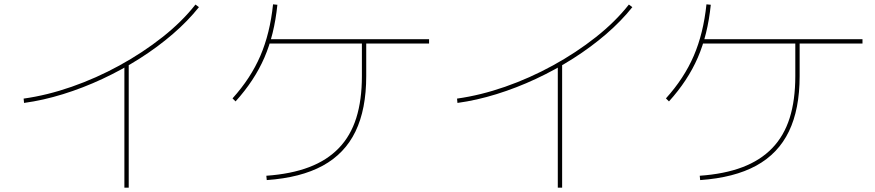

<svg xmlns="http://www.w3.org/2000/svg" viewBox="-20 -806 4040 886"><path d="M89 -351Q197 -366 310.5 -405.5Q424 -445 531.5 -504Q639 -563 729.5 -634.5Q820 -706 882 -785L898 -773Q847 -709 777.5 -649Q708 -589 625.5 -536.5Q543 -484 453 -442Q363 -400 271 -371.5Q179 -343 91 -331ZM554 60V-511H574V60Z M1209 5Q1323 -3 1406 -34.5Q1489 -66 1543.5 -122.5Q1598 -179 1624 -261.5Q1650 -344 1650 -455V-615H1670V-455Q1670 -302 1620.5 -199.5Q1571 -97 1469.5 -41.5Q1368 14 1211 25ZM1053 -352Q1137 -445 1181.5 -548.5Q1226 -652 1240 -786L1260 -784Q1246 -646 1200 -540Q1154 -434 1067 -338ZM1216 -605V-625H1960V-605Z M2089 -351Q2197 -366 2310.5 -405.5Q2424 -445 2531.5 -504Q2639 -563 2729.5 -634.5Q2820 -706 2882 -785L2898 -773Q2847 -709 2777.5 -649Q2708 -589 2625.5 -536.5Q2543 -484 2453 -442Q2363 -400 2271 -371.5Q2179 -343 2091 -331ZM2554 60V-511H2574V60Z M3209 5Q3323 -3 3406 -34.5Q3489 -66 3543.5 -122.5Q3598 -179 3624 -261.5Q3650 -344 3650 -455V-615H3670V-455Q3670 -302 3620.5 -199.5Q3571 -97 3469.5 -41.5Q3368 14 3211 25ZM3053 -352Q3137 -445 3181.5 -548.5Q3226 -652 3240 -786L3260 -784Q3246 -646 3200 -540Q3154 -434 3067 -338ZM3216 -605V-625H3960V-605Z"/></svg>

Font: M PLUS 1 Thin Thin
Style: Regular
Weight: 250
Version: Version 1.001